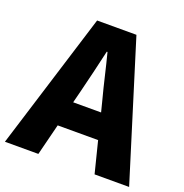

<svg xmlns="http://www.w3.org/2000/svg" viewBox="-140 -863 941 982"><g transform="rotate(20 330.0 -372.0)"><path d="M251 -309 267 -372C286 -446 306 -533 324 -611H328C348 -535 367 -446 387 -372L403 -309ZM480 0H668L437 -744H223L-8 0H174L217 -171H437Z"/></g></svg>

Font: Noto Sans CJK JP Black
Style: Regular
Weight: 900
Designer: Ryoko NISHIZUKA (kana & ideographs); Paul D. Hunt (Latin, Greek & Cyrillic); Wenlong ZHANG (bopomofo); Sandoll Communica
Foundry: Adobe Systems Incorporated
Version: Version 1.004;PS 1.004;hotconv 1.0.82;makeotf.lib2.5.63406